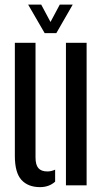

<svg xmlns="http://www.w3.org/2000/svg" viewBox="-20 -780 436 808"><path d="M42.5 -124V-600H129.5V-117Q129.5 -86.5 141.5 -72.5Q153.5 -58.5 179.5 -58.5Q196 -58.5 212 -66V-15.5Q186.5 7.5 148.5 7.5Q98 7.5 70.2 -23Q42.5 -53.5 42.5 -124ZM257.5 0V-600H344.5V0ZM168 -640.5 98.5 -760.5H153.5L192.5 -687.5L231.5 -760.5H286L217 -640.5Z"/></svg>

Font: Big Shoulders Stencil Display Thin SemiBold
Style: Regular
Weight: 600
Version: Version 2.001